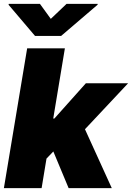

<svg xmlns="http://www.w3.org/2000/svg" viewBox="-28 -979 686 999"><path d="M-7.8 0 113.3 -727.5H309.6L249 -362.3H254.9L418.9 -545.9H638.7L414.1 -306.6L553.7 0H329.1L249.5 -190.9L213.9 -153.8L188.5 0ZM179.7 -959 236.3 -880.9 318.4 -959H480.5L479.5 -954.1L290 -792H154.3L16.6 -954.1L17.6 -959Z"/></svg>

Font: Inter Tight Black
Style: Italic
Weight: 900
Italic angle: -9.39999°
Designer: Rasmus Andersson
Foundry: rsms
Version: Version 3.004; ttfautohint (v1.8.4.7-5d5b)